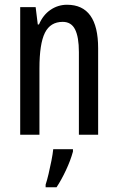

<svg xmlns="http://www.w3.org/2000/svg" viewBox="-20 -633 496 808"><path d="M262 -613Q393 -613 393 -430V-66H312V-414Q312 -477 296 -509Q280 -541 244 -541Q192 -541 169 -495Q146 -449 146 -345V-66H65V-603H130L139 -530H144Q161 -570 192.5 -591.5Q224 -613 262 -613ZM287 5Q277 42 257.5 83.5Q238 125 218 155H172V144Q178 126 184.5 98.5Q191 71 196.5 43Q202 15 204 -5H287Z"/></svg>

Font: Noto Sans Malayalam UI ExtraCondensed
Style: Regular
Weight: 400
Width: 2
Designer: Jelle Bosma - Monotype Design Team
Foundry: Monotype Imaging Inc.
Version: Version 2.104; ttfautohint (v1.8.4.7-5d5b)